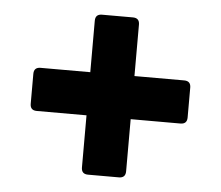

<svg xmlns="http://www.w3.org/2000/svg" viewBox="-41 -570 632 550"><g transform="rotate(5 275.5 -295.0)"><path d="M501 -252.9Q501 -233.9 481.9 -233.9H338.9V-84Q338.9 -64.9 319.8 -64.9H231Q211.9 -64.9 211.9 -84V-233.9H68.8Q49.8 -233.9 49.8 -252.9V-338.9Q49.8 -357.9 68.8 -357.9H211.9V-505.9Q211.9 -524.9 231 -524.9H319.8Q338.9 -524.9 338.9 -505.9V-357.9H481.9Q501 -357.9 501 -338.9Z"/></g></svg>

Font: New Telegraph
Style: Bold
Weight: 700
Designer: Frank Baranowski
Foundry: Frank Baranowski
Version: Version 3.001